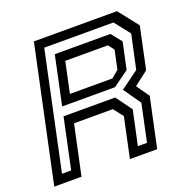

<svg xmlns="http://www.w3.org/2000/svg" viewBox="-137 -818 917 937"><g transform="rotate(-20 321.0 -350.0)"><path d="M-12 0 137 -700H568.5L649.5 -597L603.5 -380L530.5 -324L577.5 -257.5L522.5 0H381L425 -207.5L386 -257.5H184.5L129.5 0ZM45 -46H92.5L148 -307H416L477 -224L439 -46H486.5L527.5 -239.5L464.5 -329.5L558.5 -398L596.5 -574L533.5 -654H174ZM214.5 -399H435.5L472.5 -430L493.5 -528L469.5 -558.5H248.5ZM158 -354.5 211.5 -606.5H500.5L544 -552L514.5 -414L432.5 -354.5Z"/></g></svg>

Font: Tourney Medium
Style: Italic
Weight: 500
Italic angle: -12°
Version: Version 1.015